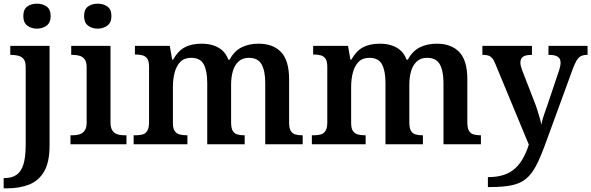

<svg xmlns="http://www.w3.org/2000/svg" viewBox="-37 -786 3221 1046"><path d="M-17 240V184H-10Q26 184 51.5 167.5Q77 151 90 111.5Q103 72 103 3V-420Q103 -450 92 -464Q81 -478 62.5 -482.5Q44 -487 23 -487H19V-536H233V8Q233 97 203.5 148Q174 199 121.5 219.5Q69 240 2 240ZM164 -630Q133 -630 111.5 -646.5Q90 -663 90 -698Q90 -735 111.5 -750.5Q133 -766 164 -766Q195 -766 217 -750.5Q239 -735 239 -698Q239 -663 217 -646.5Q195 -630 164 -630Z M347 0V-49H360Q381 -49 397.5 -54.5Q414 -60 424.5 -75Q435 -90 435 -118V-420Q435 -448 424.5 -462.5Q414 -477 397 -482Q380 -487 360 -487H351V-536H565V-120Q565 -91 575 -75.5Q585 -60 602 -54.5Q619 -49 640 -49H652V0ZM495 -630Q464 -630 442.5 -646.5Q421 -663 421 -698Q421 -735 442.5 -750.5Q464 -766 495 -766Q526 -766 548 -750.5Q570 -735 570 -698Q570 -663 548 -646.5Q526 -630 495 -630Z M691 0V-49H701Q724 -49 740 -53.5Q756 -58 765.5 -73.5Q775 -89 775 -119V-423Q775 -452 765.5 -466Q756 -480 739.5 -484.5Q723 -489 701 -489H698V-536H888L901 -461H906Q932 -508 969 -528Q1006 -548 1062 -548Q1096 -548 1124.5 -539Q1153 -530 1174 -511.5Q1195 -493 1207 -461H1214Q1239 -508 1279 -528Q1319 -548 1372 -548Q1451 -548 1494.5 -502Q1538 -456 1538 -354V-120Q1538 -89 1546.5 -74Q1555 -59 1571 -54Q1587 -49 1609 -49H1612V0H1408V-335Q1408 -400 1388 -435.5Q1368 -471 1319 -471Q1284 -471 1262.5 -451Q1241 -431 1231.5 -398Q1222 -365 1222 -325V-120Q1222 -89 1230.5 -74Q1239 -59 1255 -54Q1271 -49 1293 -49H1296V0H1092V-335Q1092 -400 1073 -435.5Q1054 -471 1004 -471Q967 -471 945.5 -449Q924 -427 914.5 -391Q905 -355 905 -313V-115Q905 -86 915 -72Q925 -58 941.5 -53.5Q958 -49 980 -49H984V0Z M1662 0V-49H1672Q1695 -49 1711 -53.5Q1727 -58 1736.5 -73.5Q1746 -89 1746 -119V-423Q1746 -452 1736.5 -466Q1727 -480 1710.5 -484.5Q1694 -489 1672 -489H1669V-536H1859L1872 -461H1877Q1903 -508 1940 -528Q1977 -548 2033 -548Q2067 -548 2095.5 -539Q2124 -530 2145 -511.5Q2166 -493 2178 -461H2185Q2210 -508 2250 -528Q2290 -548 2343 -548Q2422 -548 2465.5 -502Q2509 -456 2509 -354V-120Q2509 -89 2517.5 -74Q2526 -59 2542 -54Q2558 -49 2580 -49H2583V0H2379V-335Q2379 -400 2359 -435.5Q2339 -471 2290 -471Q2255 -471 2233.5 -451Q2212 -431 2202.5 -398Q2193 -365 2193 -325V-120Q2193 -89 2201.5 -74Q2210 -59 2226 -54Q2242 -49 2264 -49H2267V0H2063V-335Q2063 -400 2044 -435.5Q2025 -471 1975 -471Q1938 -471 1916.5 -449Q1895 -427 1885.5 -391Q1876 -355 1876 -313V-115Q1876 -86 1886 -72Q1896 -58 1912.5 -53.5Q1929 -49 1951 -49H1955V0Z M2621 179Q2673 179 2710 166Q2747 153 2772 129Q2797 105 2814.5 72.5Q2832 40 2844 2L2662 -437Q2654 -458 2645 -468.5Q2636 -479 2624.5 -483Q2613 -487 2595 -487H2591V-536H2861V-487H2858Q2827 -487 2812.5 -477Q2798 -467 2798 -445Q2798 -436 2800.5 -426Q2803 -416 2807 -405L2873 -235Q2882 -213 2889.5 -189Q2897 -165 2903.5 -143Q2910 -121 2912 -106Q2917 -133 2926 -158.5Q2935 -184 2943 -207L3007 -397Q3011 -408 3014 -421.5Q3017 -435 3017 -444Q3017 -467 3001.5 -477Q2986 -487 2955 -487H2951V-536H3164V-487H3160Q3142 -487 3128.5 -480.5Q3115 -474 3105 -457.5Q3095 -441 3084 -412L2933 1Q2907 72 2883.5 117Q2860 162 2829.5 187.5Q2799 213 2752.5 223Q2706 233 2635 233H2621Z"/></svg>

Font: Noto Serif Khmer SemiBold
Style: Regular
Weight: 600
Version: Version 2.003